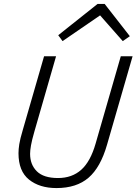

<svg xmlns="http://www.w3.org/2000/svg" viewBox="-20 -941 694 976"><path d="M466 -211 594 -655H654L524 -205Q491 -90 430 -37.5Q369 15 267 15Q181 15 127.5 -28Q74 -71 74 -162Q74 -182 78 -208Q82 -234 96 -281L204 -655H265L155 -273Q142 -228 137.5 -202Q133 -176 133 -159Q133 -104 167.5 -70Q202 -36 275 -36Q346 -36 393 -78Q440 -120 466 -211ZM276 -762 476 -921H503L505 -874L298 -732ZM640 -757 604 -732 479 -874 485 -921H512Z"/></svg>

Font: Intel One Mono Light
Style: Italic
Weight: 300
Italic angle: -16°
Monospace: yes
Designer: Fred Shallcrass
Foundry: Frere-Jones Type LLC
Version: Version 1.004